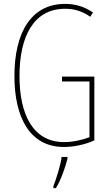

<svg xmlns="http://www.w3.org/2000/svg" viewBox="-20 -744 560 985"><path d="M298 -351V-326H439V-40C402 -26 354 -15 309 -15C149 -15 80 -157 80 -354C80 -556 152 -699 314 -699C355 -699 398 -690 443 -658L457 -680C408 -713 362 -724 314 -724C138 -724 54 -574 54 -354C54 -143 132 10 308 10C355 10 415 -1 464 -24V-351ZM326 71V61H296C292 101 268 175 254 211V221H267C294 176 314 117 326 71Z"/></svg>

Font: Noto Sans Oriya ExtCond Thin
Style: Regular
Weight: 100
Width: 2
Designer: Amélie Bonet and Sol Matas
Foundry: Google LLC
Version: Version 2.006